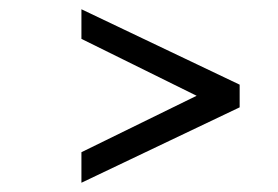

<svg xmlns="http://www.w3.org/2000/svg" viewBox="-20 -492 600 415"><path d="M156 -97V-163L405 -285L156 -408V-472L498 -309V-260Z"/></svg>

Font: Baskervville
Style: Bold Italic
Weight: 700
Italic angle: -18°
Version: Version 1.100